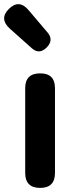

<svg xmlns="http://www.w3.org/2000/svg" viewBox="-44 -918 367 938"><path d="M224.6 -487.3V-73.2Q224.6 0 152.3 0Q79.1 0 79.1 -73.2V-487.3Q79.1 -559.6 152.3 -559.6Q224.6 -559.6 224.6 -487.3ZM96.7 -867.2Q126 -832 190.4 -756.8Q218.8 -720.7 183.6 -685.5Q147.5 -650.4 112.3 -681.6L4.9 -777.3Q-49.8 -826.2 0 -875Q49.8 -923.8 96.7 -867.2Z"/></svg>

Font: GenSenMaruGothic TW TTF Bold
Style: Regular
Weight: 700
Version: Version 1.301